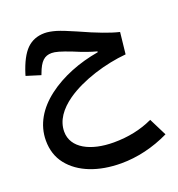

<svg xmlns="http://www.w3.org/2000/svg" viewBox="-145 -610 979 1055"><g transform="rotate(-20 345.0 -82.5)"><path d="M232.4 -491.2C189.9 -491.2 155.3 -477.5 127.9 -450.7C100.1 -423.3 76.7 -378.4 57.1 -316.4L54.2 -305.7L137.7 -279.8L141.6 -290C164.6 -352.1 189 -375 231.4 -375C252.4 -375 282.7 -366.7 343.8 -342.8C394.5 -321.3 437 -306.2 471.7 -297.4V-292.5C356.4 -272.9 249.5 -230.5 168.5 -168.9C87.4 -107.4 37.6 -27.3 37.6 66.9C37.6 121.1 52.7 168 83 206.5C143.6 283.7 252.4 325.7 385.7 325.7C479 325.7 575.2 303.2 667 258.8L615.2 155.3C546.9 187.5 470.2 203.6 385.7 203.6C251.5 203.6 148.9 151.4 148.9 55.2C148.9 -9.8 189.5 -64.9 253.4 -109.9C348.1 -175.8 490.7 -218.3 611.3 -229L625 -355C596.7 -361.8 565.9 -371.6 532.7 -384.3C499.5 -396.5 455.6 -415 401.4 -439.5C357.9 -458.5 323.7 -472.2 298.3 -480C272.5 -487.3 250.5 -491.2 232.4 -491.2Z"/></g></svg>

Font: Estedad SemiBold
Style: Regular
Weight: 600
Designer: Amin Abedi
Version: Version 7.3